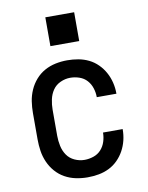

<svg xmlns="http://www.w3.org/2000/svg" viewBox="-84 -797 668 866"><g transform="rotate(-10 250.0 -364.0)"><path d="M247 8Q220 8 193.5 2.5Q167 -3 143.5 -16Q120 -29 102 -49.5Q84 -70 73 -95Q62 -120 58 -146.5Q54 -173 54 -200V-320Q54 -347 58 -373.5Q62 -400 73 -425Q84 -450 102 -470.5Q120 -491 143.5 -504Q167 -517 193.5 -522.5Q220 -528 247 -528Q273 -528 298 -523.5Q323 -519 345.5 -508Q368 -497 386 -479Q404 -461 416 -439Q428 -417 434 -392.5Q440 -368 440 -342Q440 -342 440 -341.5Q440 -341 440 -341H350Q350 -341 350 -341Q350 -341 350 -342Q350 -362 343.5 -382.5Q337 -403 323 -418.5Q309 -434 288.5 -441Q268 -448 247 -448Q224 -448 202 -438Q180 -428 167 -409Q154 -390 149 -366.5Q144 -343 144 -320V-200Q144 -177 149 -153.5Q154 -130 167 -111Q180 -92 202 -82Q224 -72 247 -72Q268 -72 288.5 -79Q309 -86 323 -101.5Q337 -117 343.5 -137.5Q350 -158 350 -178Q350 -179 350 -179Q350 -179 350 -179H440Q440 -179 440 -178.5Q440 -178 440 -178Q440 -152 434 -127.5Q428 -103 416 -81Q404 -59 386 -41Q368 -23 345.5 -12Q323 -1 298 3.5Q273 8 247 8ZM184 -604V-736H316V-604Z"/></g></svg>

Font: Iosevka SS04 Medium
Style: Regular
Weight: 500
Monospace: yes
Designer: Belleve Invis
Foundry: Belleve Invis
Version: Version 19.0.0; ttfautohint (v1.8.4)